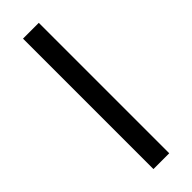

<svg xmlns="http://www.w3.org/2000/svg" viewBox="-247 -742 757 757"><g transform="rotate(-45 132.0 -363.5)"><path d="M176.1 -727.3V0H88.1V-727.3Z"/></g></svg>

Font: Inter Alia
Style: Regular
Weight: 400
Designer: Rasmus Andersson (Latin, Greek, Cyrillic etc.) and Evan from Shavian.info (Shavian, old style figures)
Foundry: Shavian.info
Version: Version 0.001;git-37ab20767